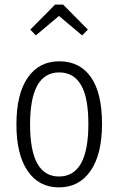

<svg xmlns="http://www.w3.org/2000/svg" viewBox="-20 -799 512 830"><path d="M421 -263Q421 -132 371.5 -60.5Q322 11 235 11Q148 11 99.5 -60Q51 -131 51 -261Q51 -393 100 -463.5Q149 -534 236 -534Q325 -534 373 -465.5Q421 -397 421 -263ZM110 -261Q110 -36 235 -36Q362 -36 362 -263Q362 -378 330 -432Q298 -486 236 -486Q110 -486 110 -261ZM135 -646 111 -671 218 -779H253L360 -671L335 -646L235 -730Z"/></svg>

Font: Fira Sans Extra Condensed Light
Style: Regular
Weight: 300
Width: 1
Designer: Carrois Corporate & Edenspiekermann AG
Foundry: Carrois Corporate GbR & Edenspiekermann AG
Version: Version 4.203